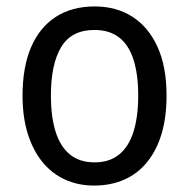

<svg xmlns="http://www.w3.org/2000/svg" viewBox="-20 -566 586 596"><path d="M497 -269Q497 -203 482 -152Q467 -101 438 -64.5Q409 -28 367 -9Q325 10 272 10Q222 10 181 -9Q140 -28 111 -64Q82 -100 66 -151.5Q50 -203 50 -269Q50 -358 76.5 -419.5Q103 -481 153 -513.5Q203 -546 274 -546Q341 -546 391 -514Q441 -482 469 -420.5Q497 -359 497 -269ZM138 -269Q138 -204 152.5 -157.5Q167 -111 197 -86.5Q227 -62 274 -62Q320 -62 350 -86.5Q380 -111 394.5 -157.5Q409 -204 409 -269Q409 -335 394.5 -380.5Q380 -426 350 -449.5Q320 -473 273 -473Q202 -473 170 -420Q138 -367 138 -269Z"/></svg>

Font: Noto Sans Arabic SemiCondensed
Style: Regular
Weight: 400
Width: 4
Designer: Monotype Design Team, Nadine Chahine, Nizar Qandah and Khaled Hosny
Foundry: Monotype Imaging Inc.
Version: Version 2.012